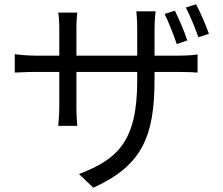

<svg xmlns="http://www.w3.org/2000/svg" viewBox="-20 -813 1040 897"><path d="M855 -624C842 -665 815 -727 797 -763L749 -748C768 -710 791 -650 806 -607ZM702 -553V-678C702 -717 706 -750 707 -760H617C618 -750 621 -717 621 -678V-553H337V-682C337 -716 340 -745 341 -754H252C254 -745 257 -714 257 -681V-553H149C107 -553 58 -558 49 -560V-474C60 -474 105 -477 149 -477H257V-315C257 -277 253 -234 252 -225H341C340 -234 337 -278 337 -315V-477H621V-435C621 -155 531 -69 349 0L416 64C644 -39 702 -176 702 -442V-477H812C856 -477 892 -475 903 -474V-559C889 -556 856 -553 811 -553ZM848 -778C868 -741 891 -683 907 -639L956 -655C942 -696 915 -757 896 -793Z"/></svg>

Font: Noto Sans Mono CJK SC Regular
Style: Regular
Weight: 400
Designer: Ryoko NISHIZUKA (kana & ideographs); Paul D. Hunt (Latin, Greek & Cyrillic); Wenlong ZHANG (bopomofo); Sandoll Communica
Foundry: Adobe Systems Incorporated
Version: Version 1.005;PS 1.005;hotconv 1.0.96;makeotf.lib2.5.65012